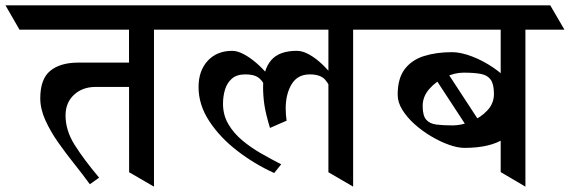

<svg xmlns="http://www.w3.org/2000/svg" viewBox="-74 -677 2104 709"><path d="M395.5 -657.2 447.8 -567.4H-2L-53.7 -657.2ZM585.4 -657.2 638.2 -567.4H187L134.8 -657.2ZM402.8 -41 402.3 -647.5H494.6V12.2ZM450.7 -445.8V-356H278.8Q230.5 -356 199.2 -326.9Q168 -297.9 168 -250.5Q168 -195.8 201.4 -142.3Q234.9 -88.9 292 -21L257.8 3.4Q232.4 -31.7 200.9 -71Q169.4 -110.4 140.6 -151.4Q111.8 -192.4 93.3 -233.6Q74.7 -274.9 74.7 -314Q74.7 -385.3 111.6 -415.5Q148.4 -445.8 215.3 -445.8Z M940.4 -359.4 948.7 -349.6Q946.3 -341.3 937.3 -333Q928.2 -324.7 920.4 -320.3Q910.2 -347.2 900.9 -365.5Q891.6 -383.8 876.2 -393.1Q860.8 -402.3 831.5 -402.3Q800.3 -402.3 782.2 -386.5Q764.2 -370.6 756.8 -345.9Q749.5 -321.3 749.5 -293.9Q749.5 -252.4 769 -219Q788.6 -185.5 820.3 -158.9Q852.1 -132.3 889.9 -110.6Q927.7 -88.9 964.4 -70.3L938.5 -38.1Q865.2 -71.3 801.5 -120.6Q737.8 -169.9 698.5 -230Q659.2 -290 659.2 -355.5Q659.2 -416 693.1 -452.6Q727.1 -489.3 783.7 -489.3Q802.7 -489.3 826.2 -476.8Q849.6 -464.4 872.8 -444.3Q896 -424.3 914.1 -401.9Q932.1 -379.4 940.4 -359.4ZM984.4 -231.4 922.9 -204.6Q907.2 -256.8 902.3 -289.8Q897.5 -322.8 897.5 -355.5Q897.5 -419.4 927 -454.3Q956.5 -489.3 1022 -489.3Q1043.5 -489.3 1067.9 -475.6Q1092.3 -461.9 1115.5 -439.9Q1138.7 -418 1157.2 -393.1Q1175.8 -368.2 1185.5 -345.2Q1183.6 -338.9 1174.8 -331.8Q1166 -324.7 1158.7 -320.3Q1144.5 -361.8 1127.2 -382.1Q1109.9 -402.3 1069.8 -402.3Q1024.9 -402.3 1002.9 -366Q981 -329.6 981 -276.4Q981 -253.4 984.4 -231.4ZM960.9 -657.2 1013.2 -567.4H582L530.3 -657.2ZM1321.3 -657.2 1373.5 -567.4H921.4L869.1 -657.2ZM1138.7 -41V-646.5H1230V12.2Z M1595.7 -484.4Q1627 -484.4 1668.5 -468.8Q1710 -453.1 1749.5 -426Q1789.1 -398.9 1815.2 -364Q1841.3 -329.1 1841.3 -290.5Q1841.3 -200.7 1789.1 -165.8Q1736.8 -130.9 1640.6 -130.9Q1616.7 -130.9 1584.7 -142.1Q1552.7 -153.3 1519.5 -172.9Q1486.3 -192.4 1458 -217.5Q1429.7 -242.7 1412.1 -270.8Q1394.5 -298.8 1394.5 -327.1Q1394.5 -387.7 1420.7 -421.9Q1446.8 -456.1 1492.2 -470.2Q1537.6 -484.4 1595.7 -484.4ZM1637.7 -408.7Q1605 -408.7 1570.1 -392.3Q1535.2 -376 1511 -348.1Q1486.8 -320.3 1486.8 -285.6Q1486.8 -250 1499.8 -235.1Q1512.7 -220.2 1537.6 -217Q1562.5 -213.9 1598.1 -213.9Q1629.9 -213.9 1665.3 -228.3Q1700.7 -242.7 1725.3 -268.8Q1750 -294.9 1750 -330.1Q1750 -366.2 1738 -382.8Q1726.1 -399.4 1701.4 -404.1Q1676.8 -408.7 1637.7 -408.7ZM1673.3 -173.3 1512.7 -418.9 1557.1 -441.4 1717.8 -195.3ZM1701.2 -657.2 1752.9 -567.4H1317.9L1266.1 -657.2ZM1958 -657.2 2010.3 -567.4H1558.6L1505.9 -657.2ZM1774.9 -41.5V-657.2H1866.2V12.2Z"/></svg>

Font: Annapurna SIL
Style: Bold
Weight: 700
Designer: Peter Martin, Annie Olsen
Foundry: SIL International
Version: Version 2.000